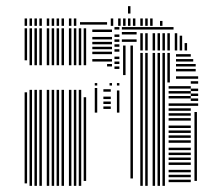

<svg xmlns="http://www.w3.org/2000/svg" viewBox="-20 -604 708 624"><path d="M68 -8H60V-304H68ZM68 -408H60V-512H68ZM84 0H76V-312H84ZM84 -392H76V-512H84ZM100 0H92V-312H100ZM100 -392H92V-512H100ZM116 0H108V-312H116ZM116 -392H108V-512H116ZM140 0H132V-312H140ZM140 -392H132V-512H140ZM156 0H148V-312H156ZM156 -392H148V-512H156ZM172 0H164V-312H172ZM172 -392H164V-512H172ZM188 0H180V-312H188ZM188 -392H180V-512H188ZM212 0H204V-312H212ZM212 -392H204V-512H212ZM228 0H220V-312H228ZM228 -392H220V-512H228ZM244 0H236V-312H244ZM244 -392H236V-512H244ZM260 -16H252V-288H260ZM260 -392H252V-512H260ZM344 -388H328V-396H344ZM344 -404H280V-412H344ZM344 -428H280V-436H344ZM344 -444H280V-452H344ZM344 -460H280V-468H344ZM344 -476H280V-484H344ZM344 -500H280V-508H344ZM368 -380H352V-388H368ZM368 -396H352V-404H368ZM368 -412H352V-420H368ZM368 -436H352V-444H368ZM368 -452H352V-460H368ZM368 -468H352V-476H368ZM368 -484H352V-492H368ZM368 -508H352V-516H368ZM412 -24H404V-344H412ZM388 -360H380V-456H388ZM412 -344H404V-456H412ZM424 -468H376V-476H424ZM424 -492H376V-500H424ZM424 -508H376V-516H424ZM444 0H436V-336H444ZM460 0H452V-336H460ZM484 0H476V-336H484ZM500 0H492V-336H500ZM516 0H508V-336H516ZM600 -12H528V-20H600ZM600 -28H528V-36H600ZM600 -44H528V-52H600ZM600 -68H528V-76H600ZM600 -84H528V-92H600ZM600 -100H528V-108H600ZM600 -116H528V-124H600ZM600 -140H528V-148H600ZM600 -156H528V-164H600ZM600 -172H528V-180H600ZM600 -188H528V-196H600ZM600 -212H528V-220H600ZM600 -228H528V-236H600ZM600 -244H528V-252H600ZM600 -260H528V-268H600ZM600 -284H528V-292H600ZM600 -300H528V-308H600ZM600 -316H528V-324H600ZM620 -16H612V-240H620ZM624 -260H600V-268H624ZM624 -276H600V-284H624ZM624 -292H600V-300H624ZM624 -308H600V-316H624ZM624 -332H600V-340H624ZM444 -336H436V-432H444ZM460 -336H452V-432H460ZM484 -336H476V-432H484ZM500 -336H492V-432H500ZM516 -336H508V-432H516ZM532 -336H524V-432H532ZM624 -348H552V-356H624ZM616 -372H552V-380H616ZM616 -388H552V-396H616ZM608 -404H552V-412H608ZM600 -420H552V-428H600ZM444 -440H436V-496H444ZM460 -440H452V-496H460ZM484 -440H476V-496H484ZM500 -440H492V-496H500ZM516 -440H508V-496H516ZM532 -440H524V-496H532ZM556 -440H548V-496H556ZM572 -440H564V-488H572ZM588 -440H580V-464H588ZM544 -508H424V-516H544ZM68 -520H60V-544H68ZM84 -520H76V-544H84ZM100 -520H92V-544H100ZM116 -520H108V-544H116ZM140 -520H132V-544H140ZM156 -520H148V-544H156ZM172 -520H164V-544H172ZM188 -520H180V-544H188ZM212 -520H204V-544H212ZM228 -520H220V-544H228ZM328 -524H240V-532H328ZM348 -520H340V-544H348ZM372 -520H364V-544H372ZM388 -520H380V-544H388ZM404 -520H396V-544H404ZM420 -520H412V-544H420ZM444 -520H436V-544H444ZM460 -520H452V-544H460ZM476 -520H468V-544H476ZM508 -520H500V-536H508ZM404 -560H396V-584H404ZM296 -238H288V-318H296ZM340 -250H316V-258H340ZM340 -266H316V-274H340ZM340 -282H316V-290H340ZM340 -306H316V-314H340ZM368 -238H360V-310H368ZM296 -326H288V-334H296ZM344 -326H336V-334H344ZM368 -326H360V-334H368Z"/></svg>

Font: Rubik Lines
Style: Regular
Weight: 400
Designer: Hubert and Fischer, NaN
Foundry: Hubert and Fischer, NaN
Version: Version 2.201